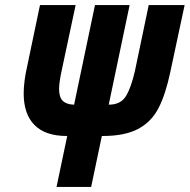

<svg xmlns="http://www.w3.org/2000/svg" viewBox="-20 -734 745 754"><path d="M244 -200H242Q158 -200 115.5 -243Q73 -286 73 -367Q73 -414 87 -475L137 -714H277L222 -456Q212 -409 212 -385Q212 -352 226.5 -338Q241 -324 269 -323H271L353 -714H489L407 -323H408Q454 -323 474.5 -356.5Q495 -390 510 -456L564 -714H705L649 -452Q630 -362 602 -308.5Q574 -255 522 -227.5Q470 -200 384 -200H380L338 0H202Z"/></svg>

Font: Noto Sans Display Ex Bold Cond
Style: Italic
Weight: 800
Width: 3
Italic angle: -12°
Designer: Monotype Design team
Foundry: Monotype Imaging Inc.
Version: Version 1.000